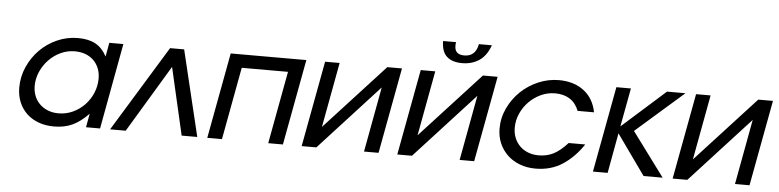

<svg xmlns="http://www.w3.org/2000/svg" viewBox="-45 -979 4967 1224"><g transform="rotate(5 2438.0 -366.5)"><path d="M544 -88Q492 -34 441 -10.5Q390 13 324 13Q269 13 224.5 -3.5Q180 -20 148.5 -50Q117 -80 99.5 -122Q82 -164 82 -215Q82 -285 110 -348Q138 -411 185 -458.5Q232 -506 295 -534Q358 -562 428 -562Q496 -562 540 -538Q584 -514 613 -460L629 -549H719L618 0H528ZM179 -234Q179 -199 191 -169.5Q203 -140 225 -118.5Q247 -97 277.5 -85Q308 -73 345 -73Q394 -73 437 -93Q480 -113 512 -146.5Q544 -180 562.5 -224Q581 -268 581 -316Q581 -352 569 -381.5Q557 -411 535.5 -432Q514 -453 483.5 -464.5Q453 -476 415 -476Q368 -476 325 -456Q282 -436 249.5 -402Q217 -368 198 -324.5Q179 -281 179 -234Z M1018 -549H1108L1240 0H1140L1041 -431L782 0H682Z M1406 -549H1890L1788 0H1694L1780 -464H1484L1398 0H1304Z M2010 -549H2103L2026 -133L2408 -549H2502L2400 0H2307L2384 -417L2002 0H1908Z M2831 -746Q2829 -739 2829 -733Q2829 -727 2829 -721Q2829 -666 2890 -666Q2962 -666 2977 -746H3060Q3036 -678 2989.5 -647Q2943 -616 2880 -616Q2817 -616 2782.5 -647Q2748 -678 2748 -746ZM2622 -549H2715L2638 -133L3020 -549H3114L3012 0H2919L2996 -417L2614 0H2520Z M3708 -168Q3653 -85 3578.5 -36Q3504 13 3405 13Q3350 13 3304 -4.5Q3258 -22 3225 -53.5Q3192 -85 3173.5 -128Q3155 -171 3155 -222Q3155 -291 3184.5 -353Q3214 -415 3262.5 -461.5Q3311 -508 3374.5 -535Q3438 -562 3506 -562Q3602 -562 3665.5 -513.5Q3729 -465 3746 -377H3641Q3622 -426 3583.5 -451Q3545 -476 3489 -476Q3441 -476 3398 -456Q3355 -436 3322.5 -403Q3290 -370 3270.5 -326.5Q3251 -283 3251 -236Q3251 -200 3263 -170.5Q3275 -141 3297 -119Q3319 -97 3350 -85Q3381 -73 3418 -73Q3471 -73 3513.5 -95Q3556 -117 3602 -168Z M3874 -549H3967L3921 -302L4198 -549H4316L4010 -281L4218 0H4096L3913 -257L3866 0H3772Z M4384 -549H4477L4400 -133L4782 -549H4876L4774 0H4681L4758 -417L4376 0H4282Z"/></g></svg>

Font: Involve Medium Oblique
Style: Italic
Weight: 500
Italic angle: -10.5°
Designer: Stefan Peev
Foundry: Context Ltd.
Version: Version 1.001